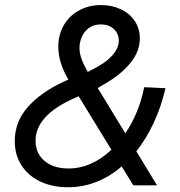

<svg xmlns="http://www.w3.org/2000/svg" viewBox="-20 -748 728 775"><path d="M39.6 -178.2Q39.6 -257.8 94 -317.9Q148.4 -377.9 238.8 -418.9L255.9 -426.8Q215.3 -496.1 215.3 -559.1Q215.3 -607.4 237.3 -645.8Q259.3 -684.1 298.6 -705.8Q337.9 -727.5 388.2 -727.5Q432.6 -727.5 468.3 -710.4Q503.9 -693.4 524.2 -662.8Q544.4 -632.3 544.4 -593.8Q544.4 -541 507.8 -495.6Q471.2 -450.2 412.1 -415L374.5 -392.6L485.8 -210Q513.7 -250.5 533 -298.3Q552.2 -346.2 562 -396L647.9 -392.1Q631.3 -319.3 601.3 -254.2Q571.3 -189 530.3 -137.2L613.8 0H518.1L471.2 -76.2Q424.3 -35.6 369.6 -13.9Q314.9 7.8 254.4 7.8Q191.9 7.8 143.1 -15.1Q94.2 -38.1 66.9 -80.3Q39.6 -122.6 39.6 -178.2ZM255.9 -67.9Q303.7 -67.9 347.7 -87.6Q391.6 -107.4 429.7 -143.6L297.4 -359.4L280.8 -352.1Q123.5 -282.7 123.5 -179.7Q123.5 -145 140.4 -119.9Q157.2 -94.7 187 -81.3Q216.8 -67.9 255.9 -67.9ZM334.5 -457.5 376 -480Q414.1 -501 436.8 -528.3Q459.5 -555.7 459.5 -584Q459.5 -611.8 439.5 -630.6Q419.4 -649.4 386.7 -649.4Q358.4 -649.4 339.1 -635.3Q319.8 -621.1 310.3 -599.1Q300.8 -577.1 300.8 -554.7Q300.8 -532.2 309.8 -508.3Q318.8 -484.4 334.5 -457.5Z"/></svg>

Font: Reddit Sans Chocolate
Style: Italic
Weight: 400
Italic angle: -11.25°
Designer: Stephen Hutchings
Version: Version 1.013